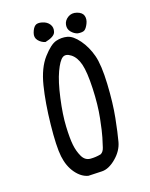

<svg xmlns="http://www.w3.org/2000/svg" viewBox="-118 -866 735 938"><g transform="rotate(-15 250.0 -397.0)"><path d="M210.9 -3.9Q175.8 -9.8 146.5 -43.9Q117.2 -78.1 106.4 -130.4Q95.7 -182.6 97.7 -293Q99.6 -403.3 113.3 -488.3Q127 -573.2 164.1 -622.6Q201.2 -671.9 229.5 -681.6Q257.8 -691.4 286.6 -686.5Q315.4 -681.6 346.7 -645.5Q377.9 -609.4 395.5 -560.1Q413.1 -510.7 416 -413.6Q418.9 -316.4 411.1 -242.7Q403.3 -168.9 395.5 -125.5Q387.7 -82 351.6 -45.9Q315.4 -9.8 280.8 -7.8Q246.1 -5.9 210.9 -3.9ZM295.9 -89.8Q309.6 -97.7 314.5 -118.7Q319.3 -139.6 325.2 -167Q331.1 -194.3 338.4 -260.7Q345.7 -327.1 341.3 -411.1Q336.9 -495.1 323.2 -535.2Q309.6 -575.2 283.2 -592.3Q256.8 -609.4 239.7 -596.2Q222.7 -583 205.1 -535.2Q187.5 -487.3 176.8 -406.2Q166 -325.2 168 -264.6Q169.9 -204.1 176.8 -169.9Q183.6 -135.7 199.2 -108.9Q214.8 -82 242.2 -82Q269.5 -82 295.9 -89.8ZM177.7 -689.5Q157.2 -693.4 142.1 -709Q127 -724.6 133.3 -748Q139.6 -771.5 150.9 -781.2Q162.1 -791 186.5 -786.1Q210.9 -781.2 223.6 -764.6Q236.3 -748 230.5 -725.6Q224.6 -703.1 177.7 -689.5ZM340.8 -689.5Q323.2 -693.4 308.6 -708Q293.9 -722.7 295.9 -744.1Q297.9 -765.6 317.4 -780.3Q336.9 -794.9 363.3 -788.1Q389.6 -781.2 396 -763.2Q402.3 -745.1 394 -724.1Q385.7 -703.1 376 -695.3Q366.2 -687.5 340.8 -689.5Z"/></g></svg>

Font: JasonHandwriting4
Style: Regular
Weight: 400
Version: Version 1.01.21